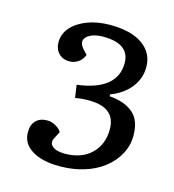

<svg xmlns="http://www.w3.org/2000/svg" viewBox="-79 -907 556 612"><g transform="rotate(15 198.5 -600.5)"><path d="M357 -738Q357 -701 333.5 -671Q310 -641 268 -625V-619Q304 -616 328 -603.5Q352 -591 363 -570Q374 -549 374 -517Q374 -484 358.5 -455.5Q343 -427 316 -406Q289 -385 252 -373.5Q215 -362 171 -362Q113 -362 79.5 -383Q46 -404 46 -441Q46 -466 59.5 -479.5Q73 -493 97 -493Q110 -493 124 -485.5Q138 -478 144 -467L132 -444Q123 -427 136 -416Q149 -405 177 -405Q232 -405 264 -436Q296 -467 296 -517Q296 -553 274 -571Q252 -589 208 -589Q195 -589 184 -588Q173 -587 163 -585L157 -627Q221 -635 254 -661.5Q287 -688 287 -733Q287 -765 265 -781Q243 -797 200 -797Q175 -797 158.5 -789Q142 -781 139 -769Q136 -757 149 -742L163 -727Q157 -711 144 -702Q131 -693 115 -693Q93 -693 79.5 -707Q66 -721 66 -743Q66 -771 85 -792.5Q104 -814 137 -826.5Q170 -839 212 -839Q258 -839 290 -827Q322 -815 339.5 -792.5Q357 -770 357 -738Z"/></g></svg>

Font: Literata 18pt
Style: Italic
Weight: 400
Italic angle: -2°
Designer: Latin by Veronika Burian and Jose Scaglione. Greek by Irene Vlachou. Cyrillic by Vera Evstafieva
Foundry: TypeTogether
Version: Version 3.103;gftools[0.9.29]